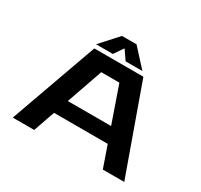

<svg xmlns="http://www.w3.org/2000/svg" viewBox="-175 -1103 1400 1335"><g transform="rotate(30 525.0 -436.0)"><path d="M689.5 -731H555L503.5 -805.5L452 -731H317.5L445 -871.5H561.5ZM794 0 734 -172H303L243 0H71L321.5 -700H715.5L966 0ZM446 -581 345 -291H692.5L591.5 -581Z"/></g></svg>

Font: League Mono Extended SemiBold
Style: Regular
Weight: 600
Width: 9
Designer: Tyler Finck
Foundry: The League of Moveable Type / Tyler Finck
Version: Version 2.210